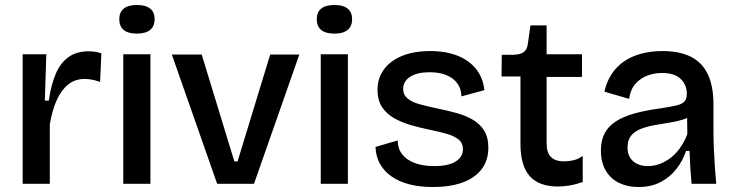

<svg xmlns="http://www.w3.org/2000/svg" viewBox="-20 -738 2951 771"><path d="M71 0V-269V-520H166L160 -334H176Q185 -398 204 -442Q223 -486 255.5 -509Q288 -532 335 -532Q346 -532 358.5 -530.5Q371 -529 387 -524L382 -409Q366 -415 350 -418Q334 -421 320 -421Q281 -421 253 -398Q225 -375 207 -334Q189 -293 180 -238V0Z M475 0V-520H584V0ZM530 -603Q495 -603 477 -617.5Q459 -632 459 -661Q459 -689 477 -703.5Q495 -718 530 -718Q565 -718 583 -703.5Q601 -689 601 -661Q601 -633 583 -618Q565 -603 530 -603Z M852 0 670 -519H790L921 -90H934L1065 -519H1182L1000 0Z M1268 0V-520H1377V0ZM1323 -603Q1288 -603 1270 -617.5Q1252 -632 1252 -661Q1252 -689 1270 -703.5Q1288 -718 1323 -718Q1358 -718 1376 -703.5Q1394 -689 1394 -661Q1394 -633 1376 -618Q1358 -603 1323 -603Z M1718 13Q1665 13 1623 2Q1581 -9 1551.5 -30Q1522 -51 1505.5 -80.5Q1489 -110 1488 -148L1577 -174Q1577 -142 1594.5 -119Q1612 -96 1645 -83.5Q1678 -71 1725 -71Q1779 -71 1809 -89Q1839 -107 1839 -139Q1839 -163 1822.5 -177Q1806 -191 1776 -200Q1746 -209 1705 -217Q1667 -225 1630.5 -235.5Q1594 -246 1563.5 -263Q1533 -280 1514.5 -307.5Q1496 -335 1496 -377Q1496 -424 1521.5 -459Q1547 -494 1594.5 -513.5Q1642 -533 1708 -533Q1771 -533 1818 -514Q1865 -495 1892.5 -460Q1920 -425 1925 -376L1833 -351Q1832 -383 1815.5 -404.5Q1799 -426 1771 -437Q1743 -448 1705 -448Q1656 -448 1627.5 -430Q1599 -412 1599 -381Q1599 -357 1616.5 -342.5Q1634 -328 1664.5 -319.5Q1695 -311 1734 -303Q1773 -295 1810 -285Q1847 -275 1876.5 -258.5Q1906 -242 1923.5 -214.5Q1941 -187 1941 -145Q1941 -94 1914 -58.5Q1887 -23 1837 -5Q1787 13 1718 13Z M2221 11Q2144 11 2107 -31Q2070 -73 2070 -159V-431H1994L1995 -518H2042Q2070 -519 2083.5 -529Q2097 -539 2100 -564L2110 -636H2175V-520H2317V-429H2175V-163Q2175 -124 2193 -107Q2211 -90 2245 -90Q2264 -90 2283 -94.5Q2302 -99 2320 -112V-7Q2291 3 2266 7Q2241 11 2221 11Z M2544 13Q2501 13 2467 -3Q2433 -19 2413 -52Q2393 -85 2393 -134Q2393 -174 2408 -202.5Q2423 -231 2453 -250.5Q2483 -270 2528 -282.5Q2573 -295 2633 -303Q2671 -309 2694 -314Q2717 -319 2727.5 -329.5Q2738 -340 2738 -362Q2738 -397 2713.5 -421Q2689 -445 2638 -445Q2609 -445 2581 -435Q2553 -425 2532.5 -402.5Q2512 -380 2506 -341L2407 -370Q2416 -410 2436 -440.5Q2456 -471 2486 -491.5Q2516 -512 2555 -522.5Q2594 -533 2640 -533Q2709 -533 2754.5 -510Q2800 -487 2822.5 -439.5Q2845 -392 2845 -318V-213Q2845 -180 2846.5 -143.5Q2848 -107 2850.5 -70.5Q2853 -34 2856 0H2757Q2754 -31 2752 -64.5Q2750 -98 2749 -132H2735Q2722 -93 2696.5 -60Q2671 -27 2633 -7Q2595 13 2544 13ZM2582 -71Q2603 -71 2625.5 -78.5Q2648 -86 2669.5 -101.5Q2691 -117 2709 -141.5Q2727 -166 2740 -199L2739 -285L2764 -281Q2748 -266 2723 -258Q2698 -250 2668 -245.5Q2638 -241 2608 -235.5Q2578 -230 2553.5 -220.5Q2529 -211 2514.5 -193.5Q2500 -176 2500 -146Q2500 -110 2522.5 -90.5Q2545 -71 2582 -71Z"/></svg>

Font: Bricolage Grotesque 24pt Medium
Style: Regular
Weight: 500
Designer: Mathieu Triay
Foundry: Atelier Triay
Version: Version 1.001;gftools[0.9.33.dev8+g029e19f]